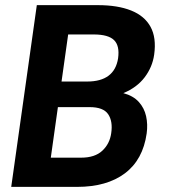

<svg xmlns="http://www.w3.org/2000/svg" viewBox="-20 -731 660 751"><path d="M462.4 -366.7Q501 -356.4 522.7 -332.5Q544.4 -308.6 551.5 -276.4Q558.6 -244.1 553.7 -209Q539.1 -106 468.5 -53Q397.9 0 281.2 0H23.9L124 -710.9H362.8Q440.4 -710.9 492.9 -689.9Q545.4 -668.9 568.8 -626.2Q592.3 -583.5 583 -517.1Q576.2 -468.8 545.9 -428.7Q515.6 -388.7 462.4 -366.7ZM346.7 -596.2H246.6L220.7 -412.1H320.8Q427.7 -412.1 441.9 -502.9Q448.7 -552.2 426 -574.2Q403.3 -596.2 346.7 -596.2ZM297.4 -114.3Q351.1 -114.3 380.1 -141.4Q409.2 -168.5 415 -210Q421.9 -256.3 403.1 -284.2Q384.3 -312 330.6 -312H206.5L178.7 -114.3Z"/></svg>

Font: Robert Sans ExtraBold
Style: Italic
Weight: 800
Italic angle: -8°
Designer: Christian Robertson (extended by Adam Twardoch)
Foundry: Google
Version: Version 12.135;April 2, 2019;FontCreator 11.5.0.2425 64-bit;